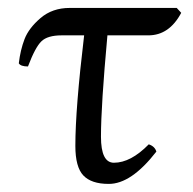

<svg xmlns="http://www.w3.org/2000/svg" viewBox="-20 -449 481 479"><path d="M153.8 -429.2H420.9L432.1 -417Q402.3 -360.8 350.1 -360.8H248Q231.9 -185.1 231.9 -107.9Q231.9 -43 264.2 -43Q306.2 -43 351.1 -88.9Q366.2 -84 370.1 -70.8Q307.1 10.3 251 9.8Q208 9.8 188 -11.2Q168 -32.2 168 -85Q168 -177.7 189.9 -360.8H133.8Q98.6 -360.8 83.3 -345.9Q67.9 -331.1 49.8 -283.2Q31.7 -283.2 26.9 -291Q30.8 -324.2 41.3 -351.6Q51.8 -378.9 81.3 -404.1Q110.8 -429.2 153.8 -429.2Z"/></svg>

Font: Linux Libertine
Style: Regular
Weight: 400
Designer: Philipp H. Poll
Foundry: Philipp H. Poll
Version: Version 5.3.0 ; ttfautohint (v0.9)